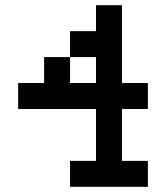

<svg xmlns="http://www.w3.org/2000/svg" viewBox="-20 -720 640 740"><path d="M50 -300H350V-100H250V0H550V-100H450V-300H550V-400H450V-700H350V-600H250V-500H150V-400H50ZM250 -400V-500H350V-400Z"/></svg>

Font: Connection Serif
Style: Regular
Weight: 400
Version: Version 0.2